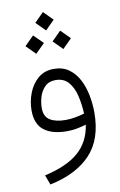

<svg xmlns="http://www.w3.org/2000/svg" viewBox="-97 -681 624 995"><g transform="rotate(-10 215.0 -183.5)"><path d="M202.1 -627.4 250.5 -579.1 202.1 -530.8 153.8 -579.1ZM273.4 -517.1 321.8 -468.8 273.4 -420.4 225.1 -468.8ZM130.9 -517.1 179.7 -468.8 130.9 -420.4 82.5 -468.8ZM374.5 -68.8Q374.5 71.8 300 150.9Q225.6 230 85.4 259.3L66.4 208Q185.1 181.2 245.8 127.9Q306.6 74.7 319.8 -14.2Q297.4 -7.3 271 -2.4Q244.6 2.4 219.2 2.4Q141.1 2.4 98.4 -30.3Q55.7 -63 55.7 -135.3Q55.7 -182.1 72.8 -226.3Q89.8 -270.5 123.3 -299.1Q156.7 -327.6 206.1 -327.6Q252.9 -327.6 285.2 -304.4Q317.4 -281.2 337.2 -243.2Q356.9 -205.1 365.7 -159.4Q374.5 -113.8 374.5 -68.8ZM221.7 -56.2Q246.6 -56.2 272 -60.8Q297.4 -65.4 320.8 -72.3Q318.8 -121.6 308.1 -166.7Q297.4 -211.9 272.7 -240.5Q248 -269 205.1 -269Q169.9 -269 148.9 -248Q127.9 -227.1 118.9 -196.8Q109.9 -166.5 109.9 -138.2Q109.9 -93.3 139.9 -74.7Q169.9 -56.2 221.7 -56.2Z"/></g></svg>

Font: Vazirmatn UI ExtraLight
Style: Regular
Weight: 200
Designer: Saber Rastikerdar
Foundry: Saber Rastikerdar
Version: Version 33.003